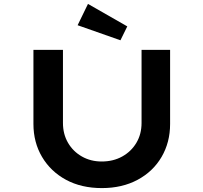

<svg xmlns="http://www.w3.org/2000/svg" viewBox="-20 -956 1040 982"><path d="M501 6Q396 6 317.5 -36.5Q239 -79 195 -153.5Q151 -228 151 -322V-701H302V-327Q302 -270 328 -225.5Q354 -181 399 -155.5Q444 -130 500 -130Q559 -130 605 -155.5Q651 -181 677.5 -225.5Q704 -270 704 -327V-701H850V-322Q850 -228 806.5 -153.5Q763 -79 684 -36.5Q605 6 501 6ZM596 -750 377 -827 430 -936 631 -821Z"/></svg>

Font: Lexend Tera SemiBold
Style: Regular
Weight: 600
Version: Version 1.007